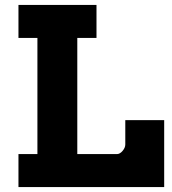

<svg xmlns="http://www.w3.org/2000/svg" viewBox="-20 -760 697 780"><path d="M647 -272V0H55V-134H132V-606H55V-740H372V-606H294V-134H455Q467 -134 478 -147Q489 -160 489 -173V-272Z"/></svg>

Font: Arvo
Style: Bold
Weight: 700
Designer: Anton Koovit (Cyrillic Expansion: Cyreal)
Foundry: Anton Koovit, Yassin Baggar
Version: Version 3.000